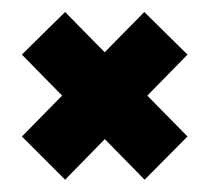

<svg xmlns="http://www.w3.org/2000/svg" viewBox="-20 -399 342 320"><path d="M221 -99.5 292.5 -171.5 88.5 -379 16.5 -308ZM88.5 -99.5 292.5 -308 220.5 -379 16.5 -171.5Z"/></svg>

Font: Anybody UltraCondensed Thin
Style: Bold
Weight: 700
Version: Version 1.111